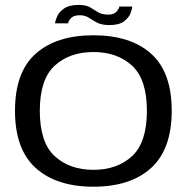

<svg xmlns="http://www.w3.org/2000/svg" viewBox="-20 -736 762 762"><path d="M351 5Q204 5 121.8 -69.2Q39.5 -143.5 39.5 -296.5Q39.5 -450 121.8 -523Q204 -596 351 -596Q497.5 -596 579.5 -523Q661.5 -450 661.5 -296.5Q661.5 -143.5 579.5 -69.2Q497.5 5 351 5ZM351 -62Q445 -62 504 -116.2Q563 -170.5 563 -296Q563 -421.5 504 -475.5Q445 -529.5 351 -529.5Q256.5 -529.5 197.2 -475.5Q138 -421.5 138 -296Q138 -170.5 197.2 -116.2Q256.5 -62 351 -62ZM414.5 -636.5Q383.5 -636.5 365.2 -646.2Q347 -656 332.2 -665.8Q317.5 -675.5 296 -675.5Q272.5 -675.5 261.8 -664Q251 -652.5 250.5 -643.5H198.5Q199.5 -654.5 207.2 -671.8Q215 -689 235 -702.8Q255 -716.5 292.5 -716.5Q321.5 -716.5 337.8 -706.8Q354 -697 369.2 -687.5Q384.5 -678 410 -678Q431.5 -678 442.2 -689.8Q453 -701.5 453.5 -710H505Q504.5 -700.5 497.8 -683Q491 -665.5 471.8 -651Q452.5 -636.5 414.5 -636.5Z"/></svg>

Font: Anybody ExtraExpanded
Style: Regular
Weight: 400
Width: 8
Designer: Tyler Finck
Foundry: Etcetera Type Company
Version: Version 1.010; ttfautohint (v1.8.3) -l 8 -r 50 -G 200 -x 14 